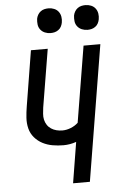

<svg xmlns="http://www.w3.org/2000/svg" viewBox="-62 -994 632 1036"><g transform="rotate(-5 254.0 -476.0)"><path d="M291 0 327 -221Q310 -215 292.5 -212Q275 -209 258 -209Q228 -209 199 -214Q170 -219 145 -232Q120 -245 101.5 -266.5Q83 -288 76 -316Q69 -344 71 -374Q73 -404 78 -434L127 -735H218L166 -421Q164 -405 162.5 -388Q161 -371 164.5 -355.5Q168 -340 176.5 -327Q185 -314 198 -305.5Q211 -297 226.5 -293Q242 -289 259 -289Q281 -289 304 -298Q327 -307 344 -323L412 -735H503L382 0ZM441 -818Q425 -818 410.5 -824Q396 -830 386.5 -842Q377 -854 375 -869.5Q373 -885 375 -901Q377 -912 383 -922.5Q389 -933 398.5 -940Q408 -947 419 -949.5Q430 -952 441 -952Q457 -952 471.5 -946Q486 -940 495 -928Q504 -916 506.5 -900.5Q509 -885 506 -869Q504 -858 498.5 -847.5Q493 -837 483 -830Q473 -823 462.5 -820.5Q452 -818 441 -818ZM241 -818Q225 -818 210.5 -824Q196 -830 186.5 -842Q177 -854 175 -869.5Q173 -885 175 -901Q177 -912 183 -922.5Q189 -933 198.5 -940Q208 -947 219 -949.5Q230 -952 241 -952Q257 -952 271.5 -946Q286 -940 295 -928Q304 -916 306.5 -900.5Q309 -885 306 -869Q304 -858 298.5 -847.5Q293 -837 283 -830Q273 -823 262.5 -820.5Q252 -818 241 -818Z"/></g></svg>

Font: Iosevka Term Curly Medium
Style: Italic
Weight: 500
Italic angle: -9°
Designer: Belleve Invis
Foundry: Belleve Invis
Version: Version 32.3.0